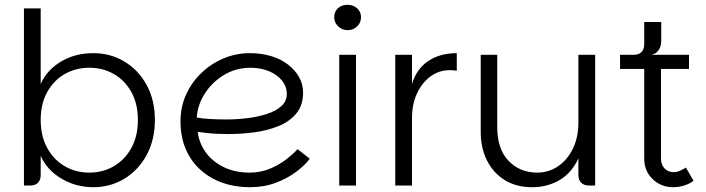

<svg xmlns="http://www.w3.org/2000/svg" viewBox="-20 -775 2947 802"><path d="M370 7Q297 7 236.5 -29Q176 -65 150 -124V-44Q150 -23 138.5 -11.5Q127 0 106 0H80V-740H150V-424Q176 -483 235 -518Q294 -553 370 -553Q441 -553 499.5 -518Q558 -483 592.5 -420Q627 -357 627 -274Q627 -191 592.5 -127.5Q558 -64 499.5 -28.5Q441 7 370 7ZM353 -54Q410 -54 456 -81Q502 -108 529 -157.5Q556 -207 556 -274Q556 -341 529 -390Q502 -439 456 -465.5Q410 -492 353 -492Q296 -492 250 -465.5Q204 -439 177 -390Q150 -341 150 -274Q150 -207 177 -157.5Q204 -108 250 -81Q296 -54 353 -54Z M1023 7Q962 7 909.5 -11.5Q857 -30 817.5 -65.5Q778 -101 756 -152Q734 -203 734 -269Q734 -329 757.5 -380.5Q781 -432 822 -471Q863 -510 915 -531.5Q967 -553 1023 -553Q1072 -553 1113 -540.5Q1154 -528 1183.5 -505Q1213 -482 1229.5 -452.5Q1246 -423 1246 -388Q1246 -336 1218.5 -302Q1191 -268 1145 -249Q1099 -230 1044 -222.5Q989 -215 933 -215Q910 -215 887.5 -216Q865 -217 844.5 -219.5Q824 -222 806 -224Q811 -179 838.5 -140Q866 -101 913.5 -77.5Q961 -54 1023 -54Q1069 -54 1108 -70.5Q1147 -87 1176.5 -110Q1206 -133 1223 -152L1274 -112Q1254 -85 1217.5 -57.5Q1181 -30 1132 -11.5Q1083 7 1023 7ZM926 -276Q969 -276 1013.5 -281.5Q1058 -287 1095 -299Q1132 -311 1155 -331.5Q1178 -352 1178 -382Q1178 -414 1157.5 -439Q1137 -464 1102.5 -478Q1068 -492 1027 -492Q965 -492 915 -461.5Q865 -431 835 -383.5Q805 -336 802 -284Q823 -280 855.5 -278Q888 -276 926 -276Z M1397 0V-546H1467V0ZM1432 -649Q1410 -649 1393 -664.5Q1376 -680 1376 -703Q1376 -726 1391.5 -740.5Q1407 -755 1432 -755Q1455 -755 1471.5 -740.5Q1488 -726 1488 -703Q1488 -680 1471.5 -664.5Q1455 -649 1432 -649Z M1631 0V-546H1701V0ZM1669 -283 1701 -424Q1719 -486 1768 -519.5Q1817 -553 1888 -553V-479Q1881 -481 1873.5 -481.5Q1866 -482 1859 -482Q1814 -482 1778.5 -456Q1743 -430 1722 -385Q1701 -340 1701 -283Z M2396 -44V-546H2466V0H2440Q2420 0 2408 -11.5Q2396 -23 2396 -44ZM2203 7Q2136 7 2088 -23Q2040 -53 2014 -105Q1988 -157 1988 -224V-546H2057V-244Q2057 -153 2104 -103.5Q2151 -54 2224 -54Q2272 -54 2311 -80.5Q2350 -107 2373 -154Q2396 -201 2396 -264L2417 -230Q2417 -150 2388 -97.5Q2359 -45 2310.5 -19Q2262 7 2203 7Z M2792 7Q2741 7 2706 -27Q2671 -61 2671 -112V-487H2570V-546H2858V-487H2741V-112Q2741 -88 2755.5 -72Q2770 -56 2794 -56Q2808 -56 2821 -62Q2834 -68 2845 -75L2877 -20Q2862 -8 2839 -0.5Q2816 7 2792 7ZM2626 -509V-546Q2648 -546 2659.5 -557.5Q2671 -569 2671 -591V-683H2742V-604Q2742 -590 2737.5 -578Q2733 -566 2724 -557.5Q2715 -549 2700 -546Z"/></svg>

Font: Parkinsans Light
Style: Regular
Weight: 300
Designer: Red Stone, Indian Type Foundry
Foundry: Indian Type Foundry
Version: Version 1.000